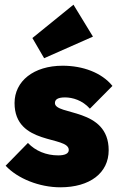

<svg xmlns="http://www.w3.org/2000/svg" viewBox="-20 -784 511 818"><path d="M237 14C363 14 443 -47 443 -144C443 -327 214 -291 214 -345C214 -360 226 -369 257 -369C289 -369 331 -357 363 -321L459 -418C413 -475 332 -504 247 -504C123 -504 42 -438 42 -345C42 -163 273 -207 273 -145C273 -130 257 -122 228 -122C177 -122 131 -141 99 -175L4 -78C55 -23 148 14 237 14ZM118 -622 168 -536 376 -628 293 -764Z"/></svg>

Font: MV Cash ExtraBold
Style: Regular
Weight: 800
Designer: Rodrigo Fuenzalida
Foundry: fragTYPE
Version: Version 1.100;Glyphs 3.1.2 (3151)